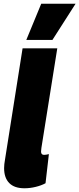

<svg xmlns="http://www.w3.org/2000/svg" viewBox="-20 -999 425 1029"><path d="M101 -740H287L202 -207Q200 -194 200 -187Q200 -169 216 -169Q226 -169 242 -173L224 -17Q202 -5 171.5 2.5Q141 10 111 10Q57 10 29.5 -18Q2 -46 2 -98Q2 -118 7 -145ZM121 -785 201 -979H385L261 -785Z"/></svg>

Font: Georama SemiCondensed Black
Style: Italic
Weight: 900
Width: 4
Italic angle: -9°
Designer: Jean-Baptiste Levee
Foundry: Production Type
Version: Version 1.000